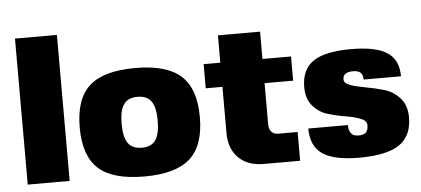

<svg xmlns="http://www.w3.org/2000/svg" viewBox="-49 -804 2010 917"><g transform="rotate(-5 956.0 -345.0)"><path d="M50 0V-700H251V0Z M389.5 -448.5Q458 -510 609 -510Q760 -510 828.5 -448Q897 -386 897 -250Q897 -114 828.5 -52Q760 10 609 10Q458 10 389.5 -51.5Q321 -113 321 -250Q321 -387 389.5 -448.5ZM609 -128Q654 -128 674.5 -157Q695 -186 695 -250Q695 -314 674.5 -343Q654 -372 609 -372Q563 -372 542.5 -343Q522 -314 522 -250Q522 -186 542.5 -157Q563 -128 609 -128Z M1219 -184Q1219 -163 1231 -150.5Q1243 -138 1261 -138H1356V0H1181Q1105 0 1061 -43.5Q1017 -87 1017 -163V-384H937V-500H1017V-631H1219V-500H1356V-384H1219Z M1596 -369Q1596 -350 1626.5 -339.5Q1657 -329 1700.5 -321.5Q1744 -314 1787.5 -301Q1831 -288 1861.5 -253Q1892 -218 1892 -162Q1892 -72 1831.5 -31Q1771 10 1638 10Q1517 10 1462.5 -28Q1408 -66 1408 -150H1598Q1598 -96 1644 -96Q1669 -96 1680 -106.5Q1691 -117 1691 -141Q1691 -163 1661.5 -174.5Q1632 -186 1590.5 -192.5Q1549 -199 1507 -211.5Q1465 -224 1435.5 -258Q1406 -292 1406 -348Q1406 -433 1462.5 -471.5Q1519 -510 1644 -510Q1763 -510 1817 -474.5Q1871 -439 1871 -360H1692Q1692 -383 1680.5 -393.5Q1669 -404 1644 -404Q1596 -404 1596 -369Z"/></g></svg>

Font: Fivo Sans Black
Style: Regular
Weight: 900
Designer: Alexander Slobzheninov
Foundry: Alexander Slobzheninov
Version: 1.0